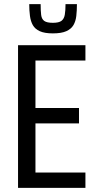

<svg xmlns="http://www.w3.org/2000/svg" viewBox="-20 -906 470 926"><path d="M67 0V-688H392V-614H151V-385H361V-311H151V-74H392V0ZM235 -745Q195 -745 172 -755.5Q149 -766 138.5 -784.5Q128 -803 124.5 -829Q121 -855 121 -886H176Q176 -854 178.5 -834Q181 -814 193.5 -805Q206 -796 235 -796Q264 -796 276.5 -805.5Q289 -815 292.5 -835Q296 -855 296 -886H351Q351 -855 348 -829Q345 -803 334 -784.5Q323 -766 299.5 -755.5Q276 -745 235 -745Z"/></svg>

Font: Saira Condensed Medium
Style: Regular
Weight: 500
Width: 3
Designer: Hector Gatti with collaboration of the Omnibus-Type team
Foundry: Omnibus-Type
Version: Version 1.101